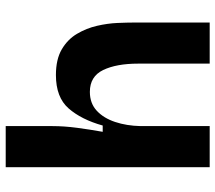

<svg xmlns="http://www.w3.org/2000/svg" viewBox="-61 -694 755 673"><g transform="rotate(-90 316.5 -357.5)"><path d="M67 0V-715H211V-551Q211 -510 205 -465Q199 -420 191 -375H213Q234 -450 273 -494.5Q312 -539 390 -539Q445 -539 480 -518.5Q515 -498 534.5 -465Q554 -432 562.5 -395Q571 -358 572.5 -323.5Q574 -289 574 -266V0H430V-250Q430 -327 407.5 -373.5Q385 -420 331 -420Q291 -420 265 -396Q239 -372 225.5 -331.5Q212 -291 211 -242V0Z"/></g></svg>

Font: Bricolage Grotesque 10pt Bricolage Grotesque 10pt Regular
Style: Bold
Weight: 700
Designer: Mathieu Triay
Foundry: Atelier Triay
Version: Version 1.000; ttfautohint (v1.8.4.7-5d5b);gftools[0.9.32]